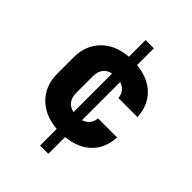

<svg xmlns="http://www.w3.org/2000/svg" viewBox="-234 -809 1068 1068"><g transform="rotate(45 300.0 -275.0)"><path d="M340 -125Q391 -141 396 -195H546Q542 -108 487.5 -54.5Q433 -1 340 8V140H275V9Q176 1 118 -58Q60 -117 60 -210V-340Q60 -433 118 -492Q176 -551 275 -559V-690H340V-558Q433 -549 487.5 -495.5Q542 -442 546 -355H396Q394 -381 379.5 -399Q365 -417 340 -425ZM210 -210Q210 -174 226.5 -152Q243 -130 275 -123V-427Q243 -420 226.5 -398Q210 -376 210 -340Z"/></g></svg>

Font: JetBrains Mono Extra Bold
Style: Regular
Weight: 800
Monospace: yes
Designer: Philipp Nurullin, Konstantin Bulenkov
Foundry: JetBrains
Version: 2.002